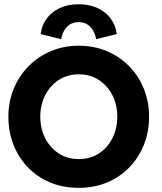

<svg xmlns="http://www.w3.org/2000/svg" viewBox="-20 -892 782 924"><path d="M173.9 -330.5Q173.9 -273.6 197.4 -227.2Q220.9 -180.9 262.6 -153.7Q304.3 -126.4 359.1 -126.4Q414.4 -126.4 456 -153.7Q497.6 -180.9 521 -227.2Q544.4 -273.6 544.4 -330.5Q544.4 -387.4 521 -433.5Q497.6 -479.6 456 -506.9Q414.4 -534.3 359.1 -534.3Q304.3 -534.3 262.6 -506.9Q220.9 -479.6 197.4 -433.5Q173.9 -387.4 173.9 -330.5ZM20.4 -330.5Q20.4 -402.5 46 -464.8Q71.6 -527 117.6 -573.5Q163.5 -620 225.3 -646Q287.1 -672 359.1 -672Q432.2 -672 493.9 -646Q555.6 -620 601.3 -573.5Q647.1 -527 672.2 -464.8Q697.4 -402.5 697.4 -330.5Q697.4 -258 672.8 -195.8Q648.1 -133.5 602.8 -86.8Q557.4 -40 495.5 -14Q433.6 12 359.1 12Q283.2 12 221 -14Q158.9 -40 114 -86.8Q69.1 -133.5 44.8 -195.8Q20.4 -258 20.4 -330.5ZM175.8 -728.1Q180.3 -769.1 203.9 -801.6Q227.4 -834 266.8 -852.8Q306.1 -871.5 358.6 -871.5Q409.4 -871.5 449 -853.4Q488.5 -835.2 512.7 -802.9Q536.9 -770.5 541.7 -728.1L442.4 -703.3Q440.1 -720.7 430.7 -740Q421.4 -759.3 403.5 -772.4Q385.6 -785.5 358.6 -785.5Q331.6 -785.5 313.8 -772.4Q295.9 -759.3 286.2 -740Q276.5 -720.7 274.7 -703.3Z"/></svg>

Font: League Spartan Extralight
Style: Regular
Weight: 200
Foundry: The League of Moveable Type
Version: Version 2.300; ttfautohint (v1.8.3)